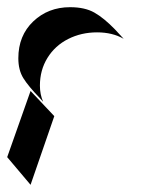

<svg xmlns="http://www.w3.org/2000/svg" viewBox="-94 -336 466 534"><path d="M250 -228 226 -254Q195 -286 168.5 -301Q142 -316 101 -316Q40 -316 -1.5 -276.5Q-43 -237 -43 -174Q-43 -141 -29 -118.5Q-15 -96 17 -63L26 -53Q17 -73 17 -98Q17 -141 38 -175Q59 -209 95.5 -227.5Q132 -246 176 -246Q219 -246 250 -228ZM57 -13 -9 -83 -74 101 -9 178Z"/></svg>

Font: FFF_HK Layer Middle
Style: Regular
Weight: 400
Italic angle: -5°
Designer: bBox Type GmbH
Foundry: bBox Type GmbH
Version: Version 0.002